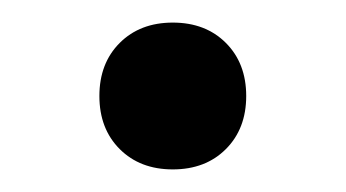

<svg xmlns="http://www.w3.org/2000/svg" viewBox="-20 -140 306 170"><path d="M133 -120Q162 -120 180 -102Q198 -84 198 -55Q198 -26 180 -8Q162 10 133 10Q104 10 86 -8Q68 -26 68 -55Q68 -84 86 -102Q104 -120 133 -120Z"/></svg>

Font: Work Sans
Style: Regular
Weight: 400
Designer: Wei Huang
Foundry: Wei Huang
Version: Version 2.006; ttfautohint (v1.8.1.43-b0c9)